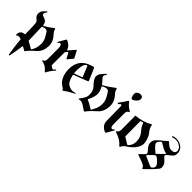

<svg xmlns="http://www.w3.org/2000/svg" viewBox="56 -1557 2619 2619"><g transform="rotate(45 1365.5 -247.5)"><path d="M85 -578.1Q65.4 -558.6 65.4 -538.6Q65.4 -536.6 66.9 -524.9Q68.4 -512.7 101.1 -503.4Q142.6 -491.2 156.7 -470.7Q170.4 -450.7 173.3 -423.3Q173.8 -418.5 176.5 -417.5Q179.2 -416.5 181.2 -416.5Q183.6 -416.5 185.1 -417Q247.6 -453.1 312.5 -503.4Q314.5 -505.4 317.4 -505.4Q318.8 -505.4 321.5 -503.9Q324.2 -502.4 325.2 -498.5Q327.6 -485.4 332.8 -474.4Q337.9 -463.4 345 -453.6Q352.1 -443.8 360.1 -434.8Q368.2 -425.8 376 -417Q429.7 -356 429.7 -282.2Q429.7 -278.3 429.7 -273.9Q429.7 -269.5 429.2 -265.1Q422.9 -162.6 357.4 -107.4Q285.2 -46.4 247.1 6.3Q244.1 10.3 240.7 10.3Q237.8 10.3 235.8 8.3Q223.6 1 211.4 -5.9Q199.2 -12.7 187 -20Q184.1 -21 183.1 -21Q181.2 -21 178.5 -19.8Q175.8 -18.6 175.8 -13.7Q169.9 39.6 160.9 89.8Q151.9 140.1 141.6 191.9Q139.2 198.7 133.8 198.7Q133.3 198.7 130.1 198.5Q127 198.2 125.5 191.9Q120.6 162.6 115.5 130.6Q110.4 98.6 106 65.7Q101.6 32.7 98.1 0Q94.7 -32.7 92.3 -63.5Q91.3 -68.8 86.9 -70.3Q65.4 -78.1 48.8 -78.1Q27.8 -78.1 17.1 -65.9Q14.2 -63 10.7 -63Q9.3 -63 6.3 -64Q3.4 -64.9 3.4 -71.8Q3.9 -150.9 79.6 -156.2Q86.9 -156.2 86.9 -164.1V-179.2Q86.9 -215.8 86.4 -241.9Q85.9 -268.1 85 -283.7Q84 -299.3 83 -318.6Q82 -337.9 81.1 -360.8Q80.6 -372.1 77.4 -380.1Q74.2 -388.2 69.8 -394.5Q65.4 -400.9 60.1 -405.8Q54.7 -410.6 49.3 -415Q11.2 -446.8 11.2 -482.9Q11.2 -489.3 15.6 -514.6Q20 -540 70.3 -585.9Q76.2 -591.8 80.6 -591.8Q83 -591.8 85.7 -589.6Q88.4 -587.4 88.4 -585Q88.4 -581.5 85 -578.1ZM181.6 -135.7Q181.6 -129.9 186 -128.4Q210.9 -115.7 234.4 -101.6Q257.8 -87.4 282.7 -73.7Q285.6 -72.8 287.6 -72.8Q291.5 -72.8 293.9 -76.7Q301.3 -88.4 308.3 -102.3Q315.4 -116.2 321.3 -133.5Q327.1 -150.9 330.8 -171.6Q334.5 -192.4 335 -217.3V-220.2V-220.7V-221.2V-221.7Q335 -272 314.5 -312Q303.7 -332.5 292.5 -351.8Q281.2 -371.1 268.6 -389.6Q254.9 -409.2 229.5 -409.2Q209 -409.2 179.2 -395Q174.3 -393.1 174.3 -387.7Q174.8 -384.8 174.8 -380.4Q174.8 -376 174.8 -370.1L181.2 -176.8Q181.6 -169.9 181.6 -159.7Q181.6 -149.4 181.6 -135.7Z M641.6 -129.4Q641.6 -113.8 649.4 -109.4L684.6 -88.9Q687 -87.4 689 -87.4Q700.7 -87.4 718.8 -112.8Q721.7 -116.7 726.1 -116.7Q728.5 -116.7 731.7 -115.2Q734.9 -113.8 734.9 -110.4Q734.9 -107.9 731 -103Q679.2 -45.4 652.3 9.3Q648.9 15.1 643.6 15.1Q639.6 15.1 634.3 9.3Q607.4 -22 583.5 -39.1Q560.1 -55.2 513.7 -66.4Q504.9 -68.8 504.9 -74.2Q504.9 -79.6 511.2 -82Q543.5 -87.4 543.5 -136.7V-137.2V-137.7V-138.2V-344.7Q543.5 -394.5 524.9 -405.8Q516.6 -411.1 510.3 -411.1Q498.5 -411.1 489.7 -395.5Q485.8 -388.7 481.9 -388.7Q480 -388.7 477.1 -390.9Q474.1 -393.1 474.1 -397.5Q474.1 -401.4 478 -407.7Q492.2 -430.2 505.1 -453.6Q518.1 -477.1 531.7 -500.5Q537.1 -509.3 543.9 -509.3Q548.8 -509.3 553.7 -505.9Q626 -471.2 639.6 -418Q641.1 -413.1 643.8 -412.4Q646.5 -411.6 647.5 -411.6Q651.4 -411.6 653.3 -415L728.5 -501.5Q731.4 -504.4 734.9 -504.4Q735.8 -504.4 736.8 -504.4Q739.7 -503.4 741.7 -500L793 -401.9Q793.9 -398.9 793.9 -398.4Q793.9 -395.5 792 -393.6L733.4 -323.2Q730.5 -320.3 727.1 -320.3Q726.6 -320.3 724.1 -320.6Q721.7 -320.8 720.2 -324.7L680.7 -397.9Q678.7 -400.9 676.3 -401.4Q673.8 -401.9 673.3 -401.9Q669.9 -401.9 667 -398.9L644 -371.1Q642.1 -369.1 642.1 -366.2Z M979.5 13.7Q979 2.4 967.3 -3.9Q956.5 -9.3 947.8 -15.6Q891.6 -53.7 868.7 -108.9Q845.2 -164.1 842.3 -225.1Q841.8 -230 841.8 -234.4Q841.8 -238.8 841.8 -243.7Q841.8 -368.7 917.5 -437Q946.8 -463.4 984.1 -479.5Q1021.5 -495.6 1061 -505.9Q1062.5 -506.3 1064.5 -506.3Q1073.7 -506.3 1079.1 -493.7L1149.4 -328.6Q1151.4 -324.2 1151.4 -320.3Q1151.4 -314.5 1146 -312H1145L944.8 -234.4Q939.9 -232.4 939.9 -227.1V-226.1V-225.6V-225.1Q964.4 -116.7 1008.3 -92.8Q1053.2 -68.4 1085.9 -68.4Q1109.4 -68.4 1131.8 -77.1Q1135.7 -79.1 1138.7 -79.1Q1142.6 -79.1 1143.8 -76.4Q1145 -73.7 1145 -72.3Q1145 -69.3 1140.6 -66.9Q1101.1 -46.4 1065.2 -25.9Q1029.3 -5.4 1001 18.1Q997.1 20.5 992.2 20.5Q990.2 20.5 984.9 19.8Q979.5 19 979.5 13.7ZM934.1 -262.2Q934.6 -258.3 936.8 -256.6Q939 -254.9 940.9 -254.9Q941.9 -254.9 944.8 -255.9L1048.8 -294.9Q1054.2 -297.4 1054.2 -301.3Q1054.2 -302.2 1053.2 -305.2L993.7 -451.2Q991.7 -457.5 985.8 -457.5Q981 -457.5 976.1 -454.1Q947.3 -437 939.5 -390.1Q935.5 -366.2 933.3 -345.7Q931.2 -325.2 931.2 -308.1Q931.2 -285.2 934.1 -262.2Z M1235.8 -50.8Q1231.9 -49.8 1230.5 -49.8Q1226.1 -49.8 1225.8 -52.2Q1225.6 -54.7 1225.6 -55.2Q1225.6 -62 1232.9 -68.4Q1288.6 -142.6 1289.6 -176.3V-209.5Q1289.6 -275.4 1242.7 -322.8Q1173.8 -393.1 1173.8 -437.5Q1173.8 -444.8 1180.2 -469.7Q1187 -496.1 1251 -560.1Q1254.9 -564.5 1258.3 -564.5Q1260.3 -564.5 1262.5 -562.5Q1264.6 -560.5 1264.6 -558.1Q1264.6 -555.2 1261.7 -551.3Q1243.2 -528.8 1243.2 -510.3Q1243.2 -494.1 1256.8 -480.5Q1293 -444.8 1312.5 -416Q1314.9 -412.1 1318.4 -412.1Q1321.3 -412.1 1323.2 -413.6Q1366.2 -437 1405 -463.6Q1443.8 -490.2 1481.9 -520Q1485.4 -522.5 1487.8 -522.5Q1488.8 -522.5 1491.7 -521.5Q1494.6 -520.5 1495.1 -515.1Q1497.6 -502 1502.7 -490.5Q1507.8 -479 1514.6 -469.2Q1521.5 -459.5 1529.8 -450.2Q1538.1 -440.9 1545.9 -432.1Q1599.6 -368.2 1599.6 -291Q1599.6 -287.1 1599.6 -283.4Q1599.6 -279.8 1599.1 -275.9Q1591.3 -168.9 1526.9 -114.3Q1510.7 -100.1 1494.4 -84.7Q1478 -69.3 1460.9 -52.2Q1427.7 -18.6 1405.3 13.2Q1401.9 16.6 1398.9 16.6Q1397 16.6 1394.5 15.1Q1380.9 6.3 1364.3 -4.6Q1347.7 -15.6 1328.1 -28.8Q1289.1 -54.7 1260.3 -54.7Q1248.5 -54.7 1235.8 -50.8ZM1324.2 -131.3Q1337.4 -126.5 1351.6 -119.4Q1365.7 -112.3 1381.3 -103Q1398.4 -93.3 1413.3 -84.2Q1428.2 -75.2 1441.4 -67.4Q1443.8 -65.9 1445.8 -65.9Q1449.2 -65.9 1452.1 -70.3Q1459 -82.5 1467.3 -98.4Q1475.6 -114.3 1484.9 -134.8Q1503.4 -175.8 1504.9 -227.1V-228.5V-229V-229.5Q1504.9 -281.7 1484.4 -323.2Q1473.6 -344.2 1462.2 -364.3Q1450.7 -384.3 1438 -403.8Q1424.3 -423.3 1399.4 -423.3Q1373 -423.3 1332.5 -400.4Q1328.1 -398.4 1328.1 -394.5Q1328.1 -392.1 1329.6 -389.6Q1362.3 -333 1362.3 -281.2Q1362.3 -274.4 1361.6 -267.8Q1360.8 -261.2 1359.9 -254.4Q1349.6 -194.3 1319.8 -143.6Q1318.8 -141.6 1318.8 -140.1Q1318.8 -138.7 1319.6 -135.5Q1320.3 -132.3 1324.2 -131.3Z M1778.3 -694.3Q1828.1 -694.3 1828.1 -650.4Q1828.1 -648.4 1828.1 -646.5Q1828.1 -644.5 1827.6 -642.1Q1824.7 -615.7 1794.9 -589.4Q1765.1 -563 1747.6 -563H1747.1Q1729 -563 1721.2 -588.4Q1712.4 -614.3 1712.4 -633.8Q1712.4 -636.2 1712.4 -638.2Q1712.4 -640.1 1712.9 -642.1Q1714.4 -664.1 1734.9 -679.7Q1754.9 -694.3 1778.3 -694.3ZM1704.1 -382.3Q1704.1 -391.6 1701.2 -397.5Q1692.9 -410.2 1687 -410.2Q1684.1 -410.2 1681.2 -406.7L1661.6 -386.7Q1657.2 -381.8 1652.8 -381.8Q1649.9 -381.8 1646.7 -384.8Q1643.6 -387.7 1643.6 -391.6Q1643.6 -397 1648.9 -403.8Q1670.9 -430.7 1687.7 -457.5Q1704.6 -484.4 1722.7 -510.7Q1726.6 -515.1 1731 -515.1Q1735.8 -515.1 1740.7 -510.3Q1751 -497.6 1761 -486.8Q1771 -476.1 1780.8 -466.8Q1799.8 -448.2 1836.4 -426.8Q1845.7 -423.3 1845.7 -418.5Q1845.7 -418 1845 -415Q1844.2 -412.1 1838.9 -411.6Q1826.2 -406.7 1816.4 -394.8Q1806.6 -382.8 1806.6 -355V-148.4Q1806.6 -98.6 1825.2 -87.4Q1832.5 -83 1839.4 -83Q1851.6 -83 1860.4 -98.1Q1863.3 -104 1867.7 -104Q1869.6 -104 1872.8 -101.8Q1876 -99.6 1876 -95.7Q1876 -91.8 1872.1 -85.4Q1857.4 -62 1844.7 -39.3Q1832 -16.6 1818.8 6.8Q1813 15.6 1805.2 15.6Q1801.3 15.6 1795.9 12.7Q1751.5 -8.3 1729.5 -38.6Q1707.5 -68.8 1707.5 -114.7Z M2088.9 8.8Q2085.4 15.1 2080.6 15.1Q2075.7 15.1 2070.8 8.8Q2017.1 -58.1 1907.7 -91.8Q1898.9 -94.2 1898.9 -99.1Q1898.9 -99.6 1899.2 -102.3Q1899.4 -105 1904.8 -107.4Q1936 -118.2 1936 -172.4L1934.6 -421.4Q1934.6 -426.8 1933.8 -429Q1933.1 -431.2 1933.1 -432.1Q1933.1 -434.1 1934.6 -436.3Q1936 -438.5 1940.9 -439Q2071.3 -450.2 2171.9 -509.8Q2174.3 -511.7 2177.7 -511.7Q2178.7 -511.7 2181.2 -511Q2183.6 -510.3 2184.1 -504.4Q2191.9 -452.1 2235.8 -400.9Q2259.3 -372.1 2274.4 -325.2Q2288.6 -278.3 2288.6 -249Q2288.6 -245.6 2288.6 -242.4Q2288.6 -239.3 2288.1 -236.3Q2285.6 -216.8 2278.8 -199Q2272 -181.2 2262.2 -165.3Q2252.4 -149.4 2240 -135Q2227.5 -120.6 2214.4 -107.4Q2183.1 -76.2 2146 -54.7Q2109.9 -33.7 2088.9 8.8ZM2037.6 -146.5Q2037.6 -139.2 2043.5 -136.2L2129.9 -82.5Q2134.8 -79.1 2139.2 -79.1Q2146.5 -79.1 2153.3 -87.4Q2195.8 -132.8 2195.8 -195.3Q2195.8 -198.2 2195.8 -201.2Q2195.8 -204.1 2195.3 -207Q2194.3 -251 2178.5 -284.9Q2162.6 -318.8 2139.2 -345.2Q2100.6 -384.8 2081.1 -440.9Q2080.1 -443.4 2077.4 -444.6Q2074.7 -445.8 2073.2 -445.8Q2071.3 -445.8 2070.3 -445.3Q2063 -442.9 2055.7 -440.4Q2048.3 -438 2041 -436Q2035.6 -433.6 2035.6 -427.7Z M2502.9 -605Q2530.8 -612.3 2556.6 -612.3Q2594.2 -612.3 2628.4 -596.7Q2667 -578.1 2686.8 -548.1Q2706.5 -518.1 2706.5 -485.8Q2706.5 -482.4 2705.8 -474.9Q2705.1 -467.3 2704.1 -455.6Q2701.2 -432.1 2679.2 -412.1Q2668 -402.3 2659.2 -395Q2650.4 -387.7 2642.8 -381.8Q2635.3 -376 2628.7 -370.6Q2622.1 -365.2 2615.7 -359.4Q2602.1 -347.2 2602.1 -335.4Q2602.1 -325.7 2611.8 -317.4Q2678.2 -259.8 2684.6 -234.9Q2690.9 -210 2690.9 -198.7Q2690.9 -173.8 2673.8 -152.3Q2640.1 -110.8 2603 -74.5Q2565.9 -38.1 2529.3 0Q2520 8.3 2515.1 8.3Q2509.8 8.3 2507.3 -2Q2501 -28.8 2450.2 -49.3Q2424.3 -59.1 2397.5 -68.8Q2370.6 -78.6 2342.3 -87.9Q2336.9 -90.3 2336.9 -94.2Q2336.9 -97.2 2340.8 -102.5Q2367.7 -130.4 2396.5 -156.7Q2413.1 -171.9 2413.1 -185.1Q2413.1 -187.5 2412.4 -190.7Q2411.6 -193.8 2408.7 -199Q2405.8 -204.1 2400.4 -211.4Q2395 -218.8 2385.3 -229Q2338.9 -276.9 2338.9 -319.3Q2338.9 -320.3 2339.1 -326.2Q2339.4 -332 2339.8 -343.3Q2340.8 -366.2 2370.6 -398.9Q2398.9 -430.2 2433.6 -455.6Q2468.3 -481.4 2499.5 -512.7Q2501 -514.2 2502.9 -514.2Q2505.9 -514.2 2509.8 -510.3Q2575.2 -452.1 2597.7 -452.1Q2608.9 -451.7 2614.5 -451.7Q2620.1 -451.7 2620.6 -451.7Q2662.6 -451.7 2675.8 -477.5Q2681.6 -490.2 2681.6 -502.4Q2681.6 -517.6 2669.9 -540Q2657.7 -562.5 2622.6 -581.5Q2593.3 -596.2 2561 -596.2Q2535.2 -596.2 2505.9 -586.4Q2502.4 -585 2498.5 -585Q2492.2 -585 2491.2 -589.1Q2490.2 -593.3 2490.2 -594.7Q2490.2 -602.5 2502.9 -605ZM2492.2 -268.1Q2494.6 -266.1 2497.6 -266.1Q2500.5 -266.1 2502.9 -268.6L2593.8 -357.4Q2596.7 -361.3 2596.7 -364.3Q2596.7 -365.2 2595.7 -367.9Q2594.7 -370.6 2588.9 -371.1Q2561.5 -374 2527.3 -392.6Q2500 -408.2 2484.1 -417.5Q2468.3 -426.8 2462.9 -430.2Q2451.7 -437 2447.3 -437Q2433.1 -437 2414.1 -414.6Q2397.5 -395 2397.5 -376.5Q2397.5 -358.4 2421.9 -332.3Q2446.3 -306.2 2492.2 -268.1ZM2424.8 -166.5Q2422.9 -163.1 2422.9 -160.6Q2422.9 -156.7 2427.7 -153.8Q2462.9 -137.7 2497.3 -122.1Q2531.7 -106.4 2566.9 -91.8Q2572.8 -89.4 2577.6 -89.4Q2596.7 -89.4 2615.7 -119.6Q2622.1 -129.4 2622.1 -141.6Q2622.1 -185.1 2535.6 -246.6Q2530.3 -250 2522.9 -250Q2510.7 -250 2493.7 -236.8Z"/></g></svg>

Font: UnifrakturMaguntia sl
Style: Regular
Weight: 400
Designer: j. 'mach' wust, based on a font by Peter Wiegel, original typeface by Carl Albert Fahrenwaldt 1901
Version: Version 2010-11-24